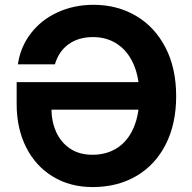

<svg xmlns="http://www.w3.org/2000/svg" viewBox="-20 -757 788 787"><path d="M48.3 -329.6V-420.4H595.7V-307.6H159.7L190.9 -312Q190.9 -259.3 210.2 -216.3Q229.5 -173.3 267.3 -147.9Q305.2 -122.6 358.9 -122.6Q417.5 -122.6 460.9 -150.9Q504.4 -179.2 527.8 -233.6Q551.3 -288.1 551.3 -364.3Q551.3 -439.9 527.3 -494.1Q503.4 -548.3 460.4 -576.7Q417.5 -605 361.3 -605Q301.3 -605 260.7 -575.4Q220.2 -545.9 205.1 -493.2H53.2Q63.5 -564 106 -619.6Q148.4 -675.3 215.6 -706.3Q282.7 -737.3 363.3 -737.3Q460 -737.3 536.9 -692.4Q613.8 -647.5 658 -562.7Q702.1 -478 702.1 -362.8Q702.1 -249.5 659.4 -165.3Q616.7 -81.1 539.1 -35.6Q461.4 9.8 359.9 9.8Q267.1 9.8 196.3 -33.4Q125.5 -76.7 86.9 -153.8Q48.3 -231 48.3 -329.6Z"/></svg>

Font: Inter RS Variable
Style: Regular
Weight: 400
Designer: Rasmus Andersson (customised by Maria Ramos and Noel Pretorius)
Foundry: rsms
Version: Version 3.001;Glyphs 3.2.3 (3260)